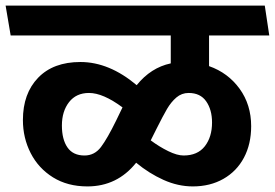

<svg xmlns="http://www.w3.org/2000/svg" viewBox="-45 -711 985 688"><path d="M855 -258.8Q855 -194.8 829.1 -146Q803.2 -97.2 755.6 -70.1Q708 -43 646 -43Q592.8 -43 540.8 -66.4Q488.8 -89.8 442.9 -127.9Q375 -43 268.1 -43Q197.3 -43 145 -75.4Q92.8 -107.9 64.9 -162.4Q37.1 -216.8 37.1 -280.8Q37.1 -376 91.6 -432.4Q146 -488.8 243.2 -488.8Q346.2 -488.8 444.8 -405.8Q495.6 -468.8 566.9 -483.9V-584H-6.8L-24.9 -690.9H903.8L919.9 -584H704.1V-474.1Q772 -450.2 813.5 -393.1Q855 -335.9 855 -258.8ZM371.1 -278.8Q375 -286.6 394 -326.2Q324.2 -377.9 273.9 -377.9Q228 -377.9 202.4 -345Q176.8 -312 176.8 -261.2Q176.8 -211.4 196.8 -182.6Q216.8 -153.8 257.8 -153.8Q293.9 -153.8 316.9 -184.3Q339.8 -214.8 371.1 -278.8ZM714.8 -272Q714.8 -317.9 693.8 -347.9Q672.9 -377.9 630.9 -377.9Q606 -377.9 586.9 -361.6Q567.9 -345.2 553.5 -320.6Q539.1 -295.9 516.1 -250L495.1 -208Q525.9 -185.1 557.9 -169.4Q589.8 -153.8 612.8 -153.8Q663.1 -153.8 689 -187Q714.8 -220.2 714.8 -272Z"/></svg>

Font: Kadwa
Style: Regular
Weight: 400
Designer: Sol Matas
Foundry: Sol Matas
Version: Version 1.000;PS 001.000;hotconv 1.0.70;makeotf.lib2.5.58329